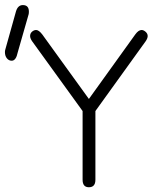

<svg xmlns="http://www.w3.org/2000/svg" viewBox="-58 -749 669 775"><path d="M275.4 -300.8 71.3 -583Q63.5 -594.7 63.5 -603.5Q63.5 -614.3 71.3 -621.1Q79.1 -627.9 87.9 -627.9Q98.6 -627.9 112.3 -610.4L300.8 -349.6L488.3 -610.4Q501 -627.9 513.7 -627.9Q521.5 -627.9 529.8 -620.6Q538.1 -613.3 538.1 -603.5Q538.1 -594.7 530.3 -583L327.1 -300.8V-23.4Q327.1 6.8 300.8 6.8Q275.4 6.8 275.4 -23.4ZM34.2 -728.5Q58.6 -728.5 58.6 -702.1Q58.6 -695.3 57.6 -691.4L13.7 -538.1Q6.8 -503.9 -10.7 -503.9Q-22.5 -503.9 -30.3 -513.7Q-38.1 -523.4 -38.1 -539.1Q-38.1 -544.9 -36.1 -550.8L6.8 -704.1Q14.6 -728.5 34.2 -728.5Z"/></svg>

Font: Jura
Style: Book
Weight: 400
Version: Version 2.3